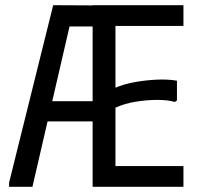

<svg xmlns="http://www.w3.org/2000/svg" viewBox="-20 -720 759 740"><path d="M15 0V-16L185 -700L383 -699V-618H248L105 0ZM126 -330H394V-252H126ZM687 -700V-620H425V-382Q458 -396 499.5 -403.5Q541 -411 584 -413Q627 -415 662 -409V-333L654 -327Q627 -335 586.5 -335Q546 -335 503 -328Q460 -321 425 -305V-80H687V0H337V-700Z"/></svg>

Font: Phudu
Style: Regular
Weight: 400
Version: Version 1.005;gftools[0.9.23]